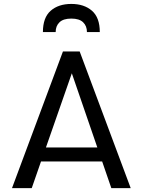

<svg xmlns="http://www.w3.org/2000/svg" viewBox="-20 -972 737 992"><path d="M42 0 305.2 -706.1H391.6L655.3 0H555.2L507.8 -137.7H191.9L144 0ZM217.3 -210H482.9L351.1 -593.3ZM348.6 -951.7Q414.6 -951.7 455.1 -916.5Q495.6 -881.3 495.6 -806.2H429.2Q429.2 -837.9 409.4 -856.9Q389.6 -876 348.6 -876Q307.1 -876 287.4 -856.9Q267.6 -837.9 267.6 -806.2H201.7Q201.7 -881.3 241.9 -916.5Q282.2 -951.7 348.6 -951.7Z"/></svg>

Font: Monda
Style: Regular
Weight: 400
Designer: Vernon Adams
Foundry: Vernon Adams
Version: Version 2.100; ttfautohint (v1.8.3)